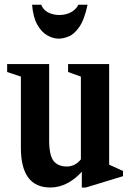

<svg xmlns="http://www.w3.org/2000/svg" viewBox="-20 -802 570 832"><path d="M198 10.5Q70.5 10.5 70.5 -162V-470L11 -490V-524.5H193V-196Q193 -128 212.5 -104.2Q232 -80.5 269.5 -80.5Q305.5 -80.5 330.5 -111.5V-470L275 -490V-524.5H453V-88.5L513 -61V-38.5L352 10.5H334.5V-58Q307.5 -27 272 -8.2Q236.5 10.5 198 10.5ZM235 -634.5Q210.5 -634.5 185.2 -648.5Q160 -662.5 141.8 -694.8Q123.5 -727 119 -781.5H158.5Q168 -758 189.8 -747.5Q211.5 -737 237.5 -737Q263 -737 285 -747.5Q307 -758 320 -781.5H359.5Q345.5 -716 323.2 -684.5Q301 -653 277 -643.8Q253 -634.5 235 -634.5Z"/></svg>

Font: Libre Caslon Condensed
Style: Bold
Weight: 700
Designer: Pablo Impallari, Rodrigo Fuenzalida, Katja Schimmel, Ertekin Erdin
Foundry: Pablo Impallari, Rodrigo Fuenzalida
Version: Version 2.000; ttfautohint (v1.8.4.7-5d5b);gftools[0.9.33]